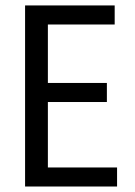

<svg xmlns="http://www.w3.org/2000/svg" viewBox="-20 -679 493 699"><path d="M406.2 -69.3H154.3V-307.6H369.1V-377H154.3V-589.8H397.5V-659.2H71.3V0H406.2Z"/></svg>

Font: Yaldevi Colombo Medium
Style: Regular
Weight: 500
Designer: Sol Matas, Denzil Rajitha, Kosala Senevirathne and Pathum Egodawatta
Foundry: Mooniak
Version: Version 1.020 ; ttfautohint (v1.6)